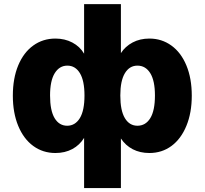

<svg xmlns="http://www.w3.org/2000/svg" viewBox="-20 -739 1004 942"><path d="M392.6 -62.5Q371.1 -27.3 335 -7.8Q298.8 11.7 252 11.7Q190.4 11.7 143.1 -22.9Q95.7 -57.6 69.3 -121.6Q43 -185.5 43 -269.5Q43 -354.5 69.3 -418Q95.7 -481.4 143.1 -515.6Q190.4 -549.8 252 -549.8Q297.9 -549.8 335 -530.3Q372.1 -510.7 392.6 -475.6V-718.8H573.2V-478.5Q594.7 -511.7 630.9 -530.8Q667 -549.8 712.9 -549.8Q773.4 -549.8 820.8 -515.6Q868.2 -481.4 894.5 -418Q920.9 -354.5 920.9 -269.5Q920.9 -185.5 894.5 -121.6Q868.2 -57.6 821.3 -22.9Q774.4 11.7 712.9 11.7Q667 11.7 631.3 -6.8Q595.7 -25.4 573.2 -59.6V183.6H392.6ZM309.6 -122.1Q348.6 -122.1 371.6 -159.2Q394.5 -196.3 394.5 -270.5Q394.5 -342.8 372.1 -379.9Q349.6 -417 310.5 -417Q271.5 -417 248.5 -379.9Q225.6 -342.8 225.6 -270.5Q225.6 -196.3 248 -159.2Q270.5 -122.1 309.6 -122.1ZM654.3 -122.1Q694.3 -122.1 717.3 -159.2Q740.2 -196.3 740.2 -270.5Q740.2 -342.8 717.3 -379.9Q694.3 -417 654.3 -417Q615.2 -417 592.8 -379.9Q570.3 -342.8 570.3 -270.5Q570.3 -196.3 592.8 -159.2Q615.2 -122.1 654.3 -122.1Z"/></svg>

Font: Min Sans Black
Style: Regular
Weight: 900
Designer: Jinseong-Kim, NotoSansCJK, Nunito
Foundry: Jinseong-Kim
Version: Version 1.000